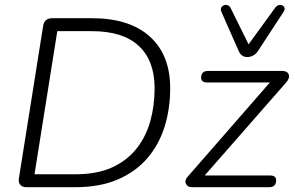

<svg xmlns="http://www.w3.org/2000/svg" viewBox="-20 -781 1232 801"><path d="M91 0Q73 0 64.5 -10Q56 -20 59 -38L160 -673Q165 -705 198 -705H364Q520 -705 605 -628.5Q690 -552 690 -413Q690 -328 667 -253.5Q644 -179 595.5 -122Q547 -65 472 -32.5Q397 0 293 0ZM124 -54H295Q385 -54 447.5 -82.5Q510 -111 549.5 -161Q589 -211 607 -275.5Q625 -340 625 -413Q625 -528 559 -589.5Q493 -651 363 -651H219ZM781 0Q762 0 755.5 -14.5Q749 -29 764 -45L1106 -437H845Q819 -437 819 -457Q819 -485 848 -485H1158Q1179 -485 1184.5 -470Q1190 -455 1173 -436L834 -49H1106Q1132 -49 1132 -29Q1132 0 1103 0ZM1012 -543Q986 -543 975 -570L904 -731Q898 -745 905.5 -753Q913 -761 924 -760.5Q935 -760 942 -748L1017 -596L1129 -750Q1138 -761 1149 -760.5Q1160 -760 1165.5 -751.5Q1171 -743 1162 -730L1058 -571Q1049 -556 1036.5 -549.5Q1024 -543 1012 -543Z"/></svg>

Font: Nunito Light
Style: Italic
Weight: 300
Italic angle: -9°
Designer: Vernon Adams
Foundry: Vernon Adams
Version: Version 3.601; ttfautohint (v1.8.2.53-6de2)